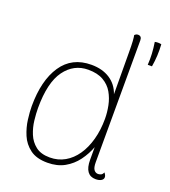

<svg xmlns="http://www.w3.org/2000/svg" viewBox="-135 -827 832 939"><g transform="rotate(20 280.5 -358.0)"><path d="M219 12Q162 12 128.5 -13Q95 -38 79 -76Q63 -114 58 -153.5Q53 -193 53 -222Q53 -356 105.5 -434Q158 -512 259 -512Q316 -512 355.5 -486.5Q395 -461 411 -414L410 -628Q410 -669 408.5 -690Q407 -711 405 -720Q408 -723 412 -725.5Q416 -728 423 -728Q432 -728 437 -722.5Q442 -717 442 -706L441 -71Q441 -43 449.5 -32Q458 -21 471 -21Q477 -21 485 -24Q493 -27 498 -39Q503 -33 505.5 -27.5Q508 -22 508 -17Q508 -6 497 0.5Q486 7 468 7Q440 7 425.5 -13Q411 -33 411 -73V-200L434 -229Q428 -185 412.5 -142.5Q397 -100 371 -65Q345 -30 307.5 -9Q270 12 219 12ZM221 -16Q264 -16 299 -36Q334 -56 359 -92.5Q384 -129 397.5 -178.5Q411 -228 411 -286Q411 -319 404 -354Q397 -389 380 -418.5Q363 -448 332 -466Q301 -484 253 -484Q178 -484 131.5 -420.5Q85 -357 85 -224Q85 -196 89 -160.5Q93 -125 106.5 -92Q120 -59 147.5 -37.5Q175 -16 221 -16ZM517 -606Q519 -634 517.5 -663Q516 -692 511 -723Q519 -725 528 -725Q537 -725 545 -723Q547 -694 545.5 -664.5Q544 -635 539 -606Z"/></g></svg>

Font: Arima Thin
Style: Regular
Weight: 100
Designer: Joana Correia and Natanael Gama
Foundry: NDISCOVER
Version: Version 1.101;gftools[0.9.23]